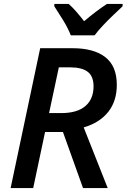

<svg xmlns="http://www.w3.org/2000/svg" viewBox="-20 -960 646 980"><path d="M34.2 0 185.1 -713.9H350.6Q459 -713.9 517.6 -668.2Q576.2 -622.6 576.2 -526.9Q576.2 -444.3 532.7 -389.2Q489.3 -334 407.2 -309.6L529.8 0H403.8L301.3 -286.1H210L149.4 0ZM230.5 -382.8H292.5Q374 -382.8 415.8 -418.7Q457.5 -454.6 457.5 -519.5Q457.5 -570.3 428 -593.3Q398.4 -616.2 338.4 -616.2H280.3ZM341.3 -779.8Q327.1 -816.4 302 -857.2Q276.9 -897.9 257.3 -927.7V-939.9H330.6Q349.1 -923.8 370.1 -899.7Q391.1 -875.5 409.2 -851.6Q469.2 -902.8 525.9 -939.9H606L605.5 -927.7Q586.9 -910.2 559.3 -884Q531.7 -857.9 505.4 -829.8Q479 -801.8 462.9 -779.8Z"/></svg>

Font: Open Sans SemiBold
Style: Italic
Weight: 600
Italic angle: -12°
Designer: Monotype Design Team
Foundry: Monotype Imaging Inc.
Version: Version 3.003; ttfautohint (v1.8.4)